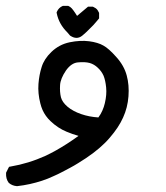

<svg xmlns="http://www.w3.org/2000/svg" viewBox="-44 -301 564 651"><path d="M12.7 330.1Q-2.9 328.6 -13.2 319.8L-14.2 319.3L-14.6 318.4Q-19.5 312 -21.7 304Q-23.9 295.9 -23.4 286.6V284.7L-22.5 282.7L-15.6 269L-13.2 264.6L-8.3 263.7Q52.7 253.4 110.8 227.1Q127.4 219.2 145.8 209Q164.1 198.7 183.1 186.5Q202.1 174.3 222.2 159.7Q201.2 153.8 181.6 145.5Q151.9 133.3 127 109.4Q118.7 101.6 111.8 92Q105 82.5 100.3 72Q95.7 61.5 92.8 49.8Q84 15.6 86.4 -16.6Q88.9 -47.9 97.2 -73.7Q105.5 -101.1 130.4 -125Q143.1 -137.2 158.4 -145.5Q173.8 -153.8 192.4 -157.7Q228 -165 258.3 -161.1Q272.9 -159.2 285.2 -155.5Q297.4 -151.9 306.6 -146.5Q324.7 -136.7 350.6 -107.4Q377 -78.1 385.7 -44.9Q394.5 -12.7 391.6 25.6Q388.7 64 373.5 97.2Q358.9 130.4 328.1 166Q297.4 202.1 246.6 235.8Q233.9 244.1 220.9 252.2Q208 260.3 194.3 267.6Q180.7 274.9 166.7 282.2Q152.8 289.6 138.2 295.9Q118.7 305.2 98.4 311.8Q78.1 318.4 57.4 323Q36.6 327.6 14.6 330.1H13.7ZM289.6 97.2Q297.9 85.9 303.2 73.7Q308.6 61.5 311.5 48.8Q318.4 20 315.9 -4.4Q313.5 -28.8 307.1 -44.4Q300.3 -59.6 287.6 -71.3Q275.4 -83 260.3 -87.4Q244.1 -91.8 219.7 -89.4Q197.8 -87.4 179.7 -62Q161.1 -34.7 159.7 -12.7Q158.2 10.7 162.6 28.8Q167 45.4 184.6 60.5Q193.8 68.4 205.6 74.7Q217.3 81.1 231.4 85.9Q258.3 95.2 289.6 97.2ZM192.9 -181.2 184.1 -191.4Q155.8 -219.2 148.4 -255.9L147.9 -258.8L148.9 -261.2Q154.8 -274.9 168.5 -280.8L169.9 -281.2H171.9H184.6H186.5L188 -280.8Q191.4 -279.3 194.3 -277.1Q197.3 -274.9 199.7 -272.2Q202.1 -269.5 205.3 -265.1Q208.5 -260.7 210.9 -257.1Q213.4 -253.4 217.3 -247.1L251.5 -275.9L254.4 -278.3H257.8H268.6H270.5L272 -277.8Q276.4 -275.9 280.3 -273.2Q284.2 -270.5 286.9 -266.6Q289.6 -262.7 291.5 -258.3L292 -256.8V-254.9V-242.2V-238.8L290 -236.3Q285.6 -231 281.2 -225.8Q276.9 -220.7 272.2 -215.6Q267.6 -210.4 262.2 -205.6Q258.3 -201.7 254.6 -198Q251 -194.3 247.6 -191.2Q244.1 -188 240.7 -185.1Q237.3 -182.1 234.4 -179.7Q225.1 -172.4 214.8 -172.6Q204.6 -172.9 194.8 -179.7L193.4 -180.2Z"/></svg>

Font: NaikaiFont
Style: Bold
Weight: 700
Version: Version 1.89